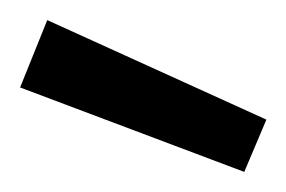

<svg xmlns="http://www.w3.org/2000/svg" viewBox="-22 -761 285 191"><path d="M221 -590 -2 -674 25 -741 243 -642Z"/></svg>

Font: Cairo-CLs
Style: CLs-Regular
Weight: 400
Version: Version 3.130;gftools[0.9.24]